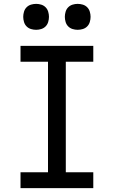

<svg xmlns="http://www.w3.org/2000/svg" viewBox="-20 -972 588 992"><path d="M86 0V-82H228V-653H86V-735H462V-653H320V-82H462V0ZM381 -818Q368 -818 355 -822Q342 -826 332.5 -835.5Q323 -845 319 -858.5Q315 -872 315 -885Q315 -898 319 -911.5Q323 -925 332.5 -934.5Q342 -944 355 -948Q368 -952 381 -952Q395 -952 408 -948Q421 -944 430.5 -934.5Q440 -925 444 -911.5Q448 -898 448 -885Q448 -872 444 -858.5Q440 -845 430.5 -835.5Q421 -826 408 -822Q395 -818 381 -818ZM167 -818Q153 -818 140 -822Q127 -826 117.5 -835.5Q108 -845 104 -858.5Q100 -872 100 -885Q100 -898 104 -911.5Q108 -925 117.5 -934.5Q127 -944 140 -948Q153 -952 167 -952Q180 -952 193 -948Q206 -944 215.5 -934.5Q225 -925 229 -911.5Q233 -898 233 -885Q233 -872 229 -858.5Q225 -845 215.5 -835.5Q206 -826 193 -822Q180 -818 167 -818Z"/></svg>

Font: Iosevka Semi-Condensed Medium
Style: Regular
Weight: 500
Monospace: yes
Designer: Belleve Invis
Foundry: Belleve Invis
Version: Version 27.3.5